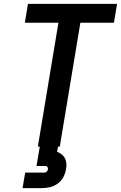

<svg xmlns="http://www.w3.org/2000/svg" viewBox="-20 -755 623 989"><path d="M175 0H288L394 -638H567L583 -735H124L108 -638H281ZM96 214H196Q217 214 238 209Q259 204 277.5 190.5Q296 177 306.5 157Q317 137 320 116Q324 97 320.5 78Q317 59 304 46Q291 33 274 27L279 0H185L168 100H215Q221 100 224.5 105.5Q228 111 227 117Q226 123 221 128.5Q216 134 210 134H110Z"/></svg>

Font: Iosevka Sparkle Semibold
Style: Italic
Weight: 600
Italic angle: -9°
Designer: Belleve Invis
Foundry: Belleve Invis
Version: Version 4.5.0; ttfautohint (v1.8.3)